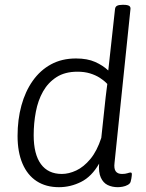

<svg xmlns="http://www.w3.org/2000/svg" viewBox="-20 -772 605 798"><path d="M225 6Q171 6 132.5 -19Q94 -44 73.5 -92Q53 -140 53 -207Q53 -275 69 -333.5Q85 -392 116 -436Q147 -480 192 -504.5Q237 -529 296 -529Q343 -529 375.5 -514.5Q408 -500 430 -479L458 -734Q459 -744 466.5 -748Q474 -752 489 -752H493Q510 -752 517 -747.5Q524 -743 522 -732L456 -95Q453 -71 461 -60Q469 -49 487 -49Q501 -49 509.5 -52Q518 -55 523 -55Q525 -55 526.5 -53.5Q528 -52 528 -48Q528 -46 527.5 -41Q527 -36 526 -30Q525 -24 523 -17Q521 -9 511 -3.5Q501 2 489.5 4Q478 6 470 6Q446 6 427.5 -3Q409 -12 399 -34Q389 -56 392 -92Q361 -38 317 -16Q273 6 225 6ZM237 -49Q266 -49 297 -63.5Q328 -78 355.5 -111Q383 -144 401 -199L419 -367Q421 -382 422.5 -395.5Q424 -409 426 -423Q413 -437 395 -448.5Q377 -460 354 -467Q331 -474 302 -474Q250 -474 215 -451.5Q180 -429 159 -392Q138 -355 129 -307.5Q120 -260 120 -210Q120 -131 150 -90Q180 -49 237 -49Z"/></svg>

Font: Asap Light
Style: Italic
Weight: 300
Italic angle: -6°
Designer: Pablo Cosgaya
Foundry: Omnibus-Type
Version: Version 3.001